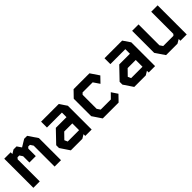

<svg xmlns="http://www.w3.org/2000/svg" viewBox="216 -1561 2569 2569"><g transform="rotate(-45 1500.0 -276.5)"><path d="M39 -551V0H160V-418L178 -439H212L241 -396V-277H362V-418L380 -439H413L441 -396V0H562V-418L472 -551H416L314 -489L272 -551H214L160 -518V-551Z M738 -553V-442H1021V-355H819L658 -187V-134L748 0H966L1021 -33V0H1142V-450L1072 -553ZM783 -156V-158L864 -241H1017V-113H802Z M1353 -553H1653L1736 -430L1658 -349L1598 -437H1407L1385 -414V-149L1416 -103H1608L1676 -172L1734 -85L1652 0H1352L1264 -131V-461Z M1938 -553V-442H2221V-355H2019L1858 -187V-134L1948 0H2166L2221 -33V0H2342V-450L2272 -553ZM1983 -156V-158L2064 -241H2217V-113H2002Z M2820 -551V-132L2802 -113H2609L2580 -156V-551H2459V-134L2550 0H2766L2822 -33V0H2941V-551Z"/></g></svg>

Font: Kode Mono
Style: Bold
Weight: 700
Monospace: yes
Designer: Isa Ozler
Foundry: Kadena LLC
Version: Version 1.206;gftools[0.9.28]